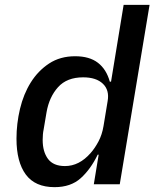

<svg xmlns="http://www.w3.org/2000/svg" viewBox="-20 -760 640 792"><path d="M387 -122H383Q354 -62 313 -25Q272 12 205 12Q125 12 86.5 -40Q48 -92 48 -188Q48 -250 62.5 -311Q77 -372 107 -420Q137 -468 182.5 -498Q228 -528 290 -528Q349 -528 384 -501Q419 -474 433 -423H438L490 -740H597L474 0H367ZM248 -75Q307 -75 354 -129Q371 -148 386 -176Q401 -204 407 -240L424 -343Q432 -388 404.5 -414.5Q377 -441 323 -441Q256 -441 219.5 -400.5Q183 -360 172 -297L160 -226Q158 -217 157 -205.5Q156 -194 156 -183Q156 -134 178 -104.5Q200 -75 248 -75Z"/></svg>

Font: IBM Plex Mono Medm
Style: Italic
Weight: 500
Italic angle: -9°
Monospace: yes
Designer: Mike Abbink, Paul van der Laan, Pieter van Rosmalen
Foundry: Bold Monday
Version: Version 2.3